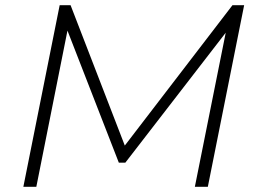

<svg xmlns="http://www.w3.org/2000/svg" viewBox="-20 -720 996 740"><path d="M70 0 210 -700H252L461 -159L876 -700H921L781 0H731L850 -594L463 -93H438L240 -602L120 0Z"/></svg>

Font: Montserrat Light
Style: Italic
Weight: 300
Italic angle: -11.3°
Designer: Julieta Ulanovsky
Foundry: Julieta Ulanovsky
Version: Version 9.000; ttfautohint (v1.8.4.7-5d5b)